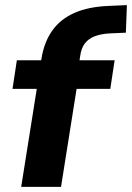

<svg xmlns="http://www.w3.org/2000/svg" viewBox="-20 -732 517 752"><path d="M63 0 124 -384H29L46 -496H166L137 -471L142 -500Q152 -565 183.5 -610.5Q215 -656 270.5 -681Q326 -706 409 -709L477 -712L473 -604L407 -601Q374 -599 350 -589.5Q326 -580 312 -561.5Q298 -543 294 -512L290 -487L281 -496H429L412 -384H280L219 0Z"/></svg>

Font: Nunito Sans 10pt ExtraBold
Style: Italic
Weight: 800
Italic angle: -9°
Designer: Vernon Adams
Foundry: Vernon Adams
Version: Version 3.101;gftools[0.9.27]